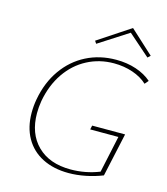

<svg xmlns="http://www.w3.org/2000/svg" viewBox="-124 -951 917 1053"><g transform="rotate(15 334.0 -425.0)"><path d="M327 -719 317 -734 500 -855 633 -733 618 -719 495 -827ZM118 -338Q112 -302 112 -268Q112 -152 180.5 -84.5Q249 -17 369 -17Q454 -17 532 -48L577 -257H417L422 -280H609L555 -33Q510 -15 460 -5Q410 5 364 5Q278 5 214.5 -27.5Q151 -60 117 -120.5Q83 -181 83 -263Q83 -302 90 -340Q108 -439 159.5 -512Q211 -585 287.5 -624Q364 -663 457 -663Q519 -663 571 -645.5Q623 -628 658 -597L640 -576Q607 -607 557 -624Q507 -641 450 -641Q368 -641 298.5 -604.5Q229 -568 182 -499.5Q135 -431 118 -338Z"/></g></svg>

Font: Ysabeau Infant Extralight
Style: Italic
Weight: 200
Italic angle: -12°
Designer: Christian Thalmann (Catharsis Fonts)
Version: Version 0.003